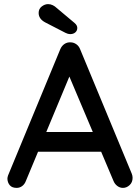

<svg xmlns="http://www.w3.org/2000/svg" viewBox="-20 -910 682 934"><path d="M331 -570 106 -30Q100 -14 88 -5Q76 4 61 4Q39 4 28 -8.5Q17 -21 16 -40Q16 -47 19 -56L273 -670Q280 -687 293.5 -696Q307 -705 323 -704Q338 -704 351 -695Q364 -686 370 -670L621 -65Q625 -55 625 -45Q625 -23 610.5 -9.5Q596 4 578 4Q563 4 550.5 -5.5Q538 -15 532 -30L305 -567ZM146 -172 191 -268H474L491 -172ZM321 -744Q316 -744 310.5 -745.5Q305 -747 299 -750L200 -801Q168 -818 168 -847Q168 -867 183 -878.5Q198 -890 214 -890Q226 -890 237 -884.5Q248 -879 256 -871L343 -798Q350 -792 353 -786Q356 -780 356 -774Q356 -761 346.5 -752.5Q337 -744 321 -744Z"/></svg>

Font: Quicksand Light SemiBold
Style: Regular
Weight: 600
Version: Version 3.006